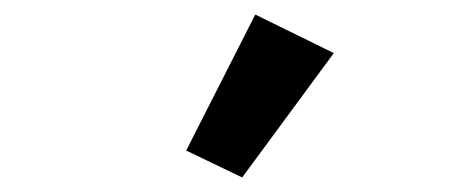

<svg xmlns="http://www.w3.org/2000/svg" viewBox="-20 -825 640 264"><path d="M313 -581 236 -618 331 -805 439 -752Z"/></svg>

Font: IBM Plex Sans Arabic SemiBold
Style: Regular
Weight: 600
Designer: Mike Abbink, Paul van der Laan, Pieter van Rosmalen, Wael Morcos, Khajak Apelian
Foundry: Bold Monday
Version: Version 1.1